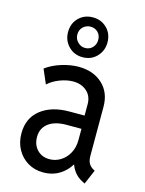

<svg xmlns="http://www.w3.org/2000/svg" viewBox="-119 -858 708 937"><g transform="rotate(15 234.5 -389.0)"><path d="M192.4 7.8Q148.4 7.8 114.3 -12.7Q80.1 -33.2 60.5 -68.8Q41 -104.5 41 -149.4Q41 -226.6 95.5 -269.5Q149.9 -312.5 239.3 -312.5H332V-246.1H242.2Q184.6 -246.1 151.9 -221.2Q119.1 -196.3 119.1 -152.3Q119.1 -112.3 143.1 -87.4Q167 -62.5 205.1 -62.5Q235.8 -62.5 261.7 -78.9Q287.6 -95.2 303 -123.8Q318.4 -152.3 318.4 -189.5V-249L316.4 -277.3V-370.1Q316.4 -411.1 289.1 -435.1Q261.7 -459 220.7 -459Q188.5 -459 153.3 -445.6Q118.2 -432.1 94.7 -410.2L63.5 -482.4Q96.7 -507.3 142.1 -521.2Q187.5 -535.2 227.5 -535.2Q302.2 -535.2 348.4 -492.4Q394.5 -449.7 394.5 -377.9V-131.8Q394.5 -106.9 402.3 -92.8Q410.2 -78.6 424.8 -70.3L433.6 -65.4L402.3 7.8L390.6 2Q361.3 -12.7 344.5 -37.6Q327.6 -62.5 326.2 -83L340.8 -67.4H311.5L336.9 -85.9Q317.4 -43.5 279.8 -17.8Q242.2 7.8 192.4 7.8ZM232.4 -585Q189.5 -585 161.1 -614.5Q132.8 -644 132.8 -685.5Q132.8 -729.5 161.1 -757.8Q189.5 -786.1 232.4 -786.1Q274.9 -786.1 303.5 -757.8Q332 -729.5 332 -685.5Q332 -644 304 -614.5Q275.9 -585 232.4 -585ZM232.4 -631.8Q255.9 -631.8 270.5 -647.7Q285.2 -663.6 285.2 -685.5Q285.2 -710 270.3 -724.6Q255.4 -739.3 232.4 -739.3Q211.4 -739.3 195.6 -724.6Q179.7 -710 179.7 -685.5Q179.7 -663.6 195.6 -647.7Q211.4 -631.8 232.4 -631.8Z"/></g></svg>

Font: Reddit Sans Condensed
Style: Regular
Weight: 400
Designer: Stephen Hutchings
Foundry: Reddit
Version: Version 1.014